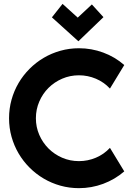

<svg xmlns="http://www.w3.org/2000/svg" viewBox="-20 -960 680 995"><path d="M624 -71.8Q575.2 -29.8 514.6 -7.3Q454.1 15.1 389.2 15.1Q339.4 15.1 293.2 2.2Q247.1 -10.7 206.8 -34.4Q166.5 -58.1 133.3 -91.3Q100.1 -124.5 76.4 -164.8Q52.7 -205.1 39.8 -251.2Q26.9 -297.4 26.9 -347.2Q26.9 -397 39.8 -443.4Q52.7 -489.7 76.4 -530Q100.1 -570.3 133.3 -603.5Q166.5 -636.7 206.8 -660.4Q247.1 -684.1 293.2 -697Q339.4 -710 389.2 -710Q454.1 -710 514.6 -687.7Q575.2 -665.5 624 -623L549.8 -501Q519 -534.2 477.1 -552Q435.1 -569.8 389.2 -569.8Q342.8 -569.8 302.2 -552.2Q261.7 -534.7 231.4 -504.6Q201.2 -474.6 183.6 -433.8Q166 -393.1 166 -347.2Q166 -301.3 183.6 -261Q201.2 -220.7 231.4 -190.4Q261.7 -160.2 302.2 -142.6Q342.8 -125 389.2 -125Q435.1 -125 477.1 -142.8Q519 -160.6 549.8 -193.8ZM386.2 -746.1 249 -870.1 304.2 -939.9 382.8 -868.7 456.1 -937 516.1 -871.1Z"/></svg>

Font: Righteous
Style: Regular
Weight: 400
Version: Version 1.000